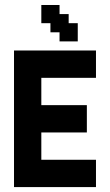

<svg xmlns="http://www.w3.org/2000/svg" viewBox="-20 -761 447 781"><path d="M259.3 -666.7H296.3V-592.6H222.2V-629.6H185.2V-666.7H148.1V-740.7H222.2V-703.7H259.3ZM148.1 -111.1H370.4V0H37V-555.6H370.4V-444.4H148.1V-333.3H333.3V-222.2H148.1Z"/></svg>

Font: Jersey 15
Style: Regular
Weight: 400
Designer: Sarah Cadigan-Fried
Version: Version 1.001; ttfautohint (v1.8.4.7-5d5b)